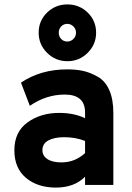

<svg xmlns="http://www.w3.org/2000/svg" viewBox="-20 -837 598 869"><path d="M155 -689Q155 -743 193 -780Q231 -817 285 -817Q339 -817 377 -780Q415 -743 415 -689Q415 -636 377 -598Q339 -560 285 -560Q231 -560 193 -598Q155 -636 155 -689ZM45 -157Q45 -240 104.5 -283Q164 -326 248 -326Q315 -326 365 -302V-328Q365 -409 273 -409Q189 -409 115 -358L75 -463Q164 -523 284 -523Q325 -523 356.5 -516Q388 -509 422 -490Q456 -471 474.5 -429.5Q493 -388 493 -326V0H365V-37Q316 12 233 12Q150 12 97.5 -32Q45 -76 45 -157ZM172 -157Q172 -132 194.5 -117Q217 -102 258 -102Q319 -102 365 -144V-199Q323 -216 270 -216Q226 -216 199 -201.5Q172 -187 172 -157ZM285 -649Q300 -649 312 -660.5Q324 -672 324 -689Q324 -706 312 -717.5Q300 -729 285 -729Q268 -729 257 -717.5Q246 -706 246 -689Q246 -672 257 -660.5Q268 -649 285 -649Z"/></svg>

Font: ReCut ExtraBold
Style: Regular
Weight: 800
Designer: Giant Group (for alternate capitals set)
Version: Version 2.002;FEAKit 1.0